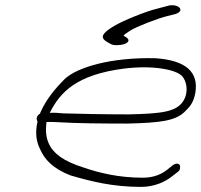

<svg xmlns="http://www.w3.org/2000/svg" viewBox="-20 -714 787 752"><path d="M124 -253C123 -248 124 -243 127 -239C117 -194 122 -161 136 -132C154 -90 185 -55 256 -27C332 -5 418 18 532 18C585 18 628 -2 656 -25L678 -42C682 -45 684 -49 685 -54C687 -64 684 -73 673 -73C668 -73 663 -71 658 -68L637 -51C615 -33 584 -18 540 -18C444 -18 368 -37 307 -58C227 -83 188 -114 171 -152C160 -177 158 -201 162 -236C179 -237 197 -236 216 -235C274 -231 381 -230 479 -230C609 -233 666 -241 702 -275C724 -296 738 -312 745 -350C759 -432 708 -478 588 -486C413 -490 282 -450 234 -405C198 -369 162 -327 139 -275C138 -273 137 -271 137 -269C130 -265 126 -260 124 -253ZM175 -272C216 -355 282 -421 463 -445C580 -460 672 -441 694 -415C710 -397 720 -356 699 -320C672 -276 616 -269 484 -266C394 -266 286 -268 227 -270C208 -272 192 -273 175 -272ZM399 -550 413 -542C418 -539 426 -537 436 -537C458 -537 480 -543 483 -554C485 -563 473 -569 464 -574C466 -579 478 -586 490 -594C515 -610 598 -642 635 -651L667 -659C710 -673 675 -704 633 -690L599 -681C552 -670 464 -634 430 -614C395 -593 362 -571 399 -550Z"/></svg>

Font: Stray Cat
Style: UltExtObl
Weight: 400
Version: Version 1.0